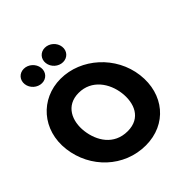

<svg xmlns="http://www.w3.org/2000/svg" viewBox="-283 -1307 1527 1527"><g transform="rotate(-45 480.5 -544.0)"><path d="M226.6 -1103C175.6 -1103 139.6 -1062 145.9 -1011C152.1 -960 198.2 -919 249.2 -919C300.2 -919 336.1 -960 329.9 -1011C323.6 -1062 277.6 -1103 226.6 -1103ZM463.6 -1103C412.6 -1103 376.6 -1062 382.9 -1011C389.1 -960 435.2 -919 486.2 -919C537.2 -919 573.1 -960 566.9 -1011C560.6 -1062 514.6 -1103 463.6 -1103ZM14.3 -413C43.9 -172 238.8 15 482.8 15C719.8 15 874.9 -172 845.3 -413C815.7 -654 606.9 -840 377.9 -840C150.9 -840 -15.3 -654 14.3 -413ZM217.3 -413C202.2 -536 255.1 -659 400.1 -659C546.1 -659 627.2 -536 642.3 -413C657.4 -290 610.5 -167 460.5 -167C306.5 -167 232.4 -290 217.3 -413Z"/></g></svg>

Font: Hussar
Style: BdOpOblOne
Weight: 700
Foundry: Cannot Into Space Fonts
Version: Version 2.00